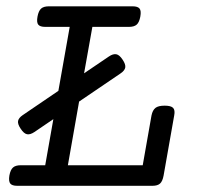

<svg xmlns="http://www.w3.org/2000/svg" viewBox="-20 -600 640 620"><path d="M152.3 -215.3 91.3 -173.8Q77.6 -164.6 67.4 -166.5Q57.1 -168.5 46.9 -184.1Q36.6 -199.2 38.3 -209.2Q40 -219.2 53.7 -228.5L168.5 -306.6L205.1 -513.2H126Q109.4 -513.2 103.5 -520.5Q97.7 -527.8 101.1 -546.4Q104.5 -564.9 112.8 -572.3Q121.1 -579.6 137.7 -579.6H408.2Q424.8 -579.6 430.7 -572.3Q436.5 -564.9 433.1 -546.4Q429.7 -527.8 421.4 -520.5Q413.1 -513.2 396.5 -513.2H278.3L251.5 -363.3L331.5 -417.5Q345.2 -426.8 355.5 -424.8Q365.7 -422.9 376 -407.2Q386.2 -392.1 384.5 -382.1Q382.8 -372.1 369.1 -362.8L235.4 -272L199.2 -66.4H440.9L469.2 -227.1Q472.7 -244.1 481.9 -251.5Q491.2 -258.8 511.7 -258.8Q532.2 -258.8 539.1 -251.5Q545.9 -244.1 542.5 -227.1L508.3 -33.2Q504.9 -14.6 496.8 -7.3Q488.8 0 472.2 0H35.6Q19 0 13.2 -7.3Q7.3 -14.6 10.3 -33.2Q13.7 -51.8 22 -59.1Q30.3 -66.4 46.9 -66.4H126Z"/></svg>

Font: Courier Prime
Style: Italic
Weight: 400
Monospace: yes
Designer: Alan Dague-Greene
Foundry: Quote-Unquote Apps
Version: Version 1.202